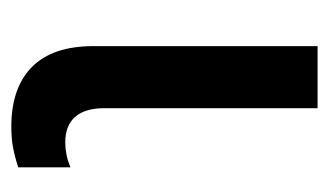

<svg xmlns="http://www.w3.org/2000/svg" viewBox="-138 -420 568 331"><g transform="rotate(90 145.5 -254.0)"><path d="M198 10Q131 10 95 -25.5Q59 -61 59 -132V-518H166V-151Q166 -117 181 -100Q196 -83 225 -83Q235 -83 245.5 -85Q256 -87 268 -92V-2Q250 4 234 7Q218 10 198 10Z"/></g></svg>

Font: TikTok Sans 24pt Medium
Style: Regular
Weight: 500
Version: Version 4.000